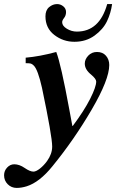

<svg xmlns="http://www.w3.org/2000/svg" viewBox="-114 -717 581 942"><path d="M412 -697H436Q430 -653 411 -613Q392 -573 350 -542.5Q308 -512 251 -512Q196 -512 152.5 -545.5Q109 -579 109 -637Q109 -667 127 -682Q145 -697 166 -697Q183 -697 196.5 -686Q210 -675 210 -658Q210 -641 200.5 -629Q191 -617 191 -608Q191 -590 214 -576Q237 -562 263 -562Q374 -562 412 -697ZM241 -99H243Q299 -174 328.5 -232.5Q358 -291 358 -317Q358 -330 333 -351Q302 -376 302 -405Q302 -426 319 -444Q336 -462 362 -462Q390 -462 406 -443.5Q422 -425 422 -398Q422 -327 336 -179.5Q250 -32 143 99Q80 177 17 197Q-9 205 -32 205Q-58 205 -76 187Q-94 169 -94 143Q-94 121 -79 105Q-64 89 -44 89Q-19 89 7 107Q33 125 50 125Q63 125 82 110Q101 95 117 73Q142 38 142 2Q142 -48 92 -286Q72 -375 52 -395Q44 -403 37.5 -405Q31 -407 12 -407V-434Q81 -440 162 -462Q185 -403 226 -180Z"/></svg>

Font: STIX
Style: Bold Italic
Weight: 700
Italic angle: -16.33°
Designer: MicroPress Inc., with final additions and corrections provided by Coen Hoffman, Elsevier (retired)
Version: Version 1.1.1